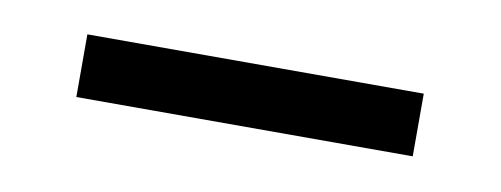

<svg xmlns="http://www.w3.org/2000/svg" viewBox="-25 -343 449 172"><g transform="rotate(10 199.5 -257.5)"><path d="M46 -286H352V-229H46Z"/></g></svg>

Font: Arima Thin Medium
Style: Regular
Weight: 500
Version: Version 1.100